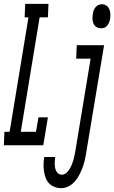

<svg xmlns="http://www.w3.org/2000/svg" viewBox="-54 -755 594 998"><path d="M-34 0 -31 -70H-4L94 -665H74L77 -735H198L195 -665H152L54 -70H133L146 -145H195L171 0ZM470 -608Q457 -608 446.5 -615Q436 -622 431.5 -633.5Q427 -645 426.5 -658.5Q426 -672 429 -685Q430 -694 433.5 -702.5Q437 -711 443.5 -718.5Q450 -726 458.5 -729.5Q467 -733 476 -733Q489 -733 499.5 -725.5Q510 -718 514.5 -706.5Q519 -695 519.5 -681.5Q520 -668 518 -655Q516 -646 512.5 -637.5Q509 -629 503 -621.5Q497 -614 488 -611Q479 -608 470 -608ZM264 223Q246 223 229 216.5Q212 210 200.5 197.5Q189 185 183 168.5Q177 152 174.5 134Q172 116 172.5 97.5Q173 79 176 61H233Q231 75 230.5 89.5Q230 104 232.5 117.5Q235 131 244 142Q253 153 267 153Q280 153 290.5 144Q301 135 307.5 124Q314 113 319 101Q324 89 327.5 77Q331 65 333.5 52.5Q336 40 338 28L417 -450H342L345 -520H487L394 39Q391 59 386.5 78.5Q382 98 375 116.5Q368 135 358.5 153.5Q349 172 335 188Q321 204 302.5 213.5Q284 223 264 223Z"/></svg>

Font: Iosevka Gothic
Style: Italic
Weight: 400
Italic angle: -9°
Monospace: yes
Designer: Belleve Invis
Foundry: Belleve Invis
Version: Version 15.5.1; ttfautohint (v1.8.4)